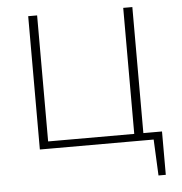

<svg xmlns="http://www.w3.org/2000/svg" viewBox="-57 -712 897 944"><g transform="rotate(-5 392.0 -240.0)"><path d="M615 0V-36H723L702 0ZM687 178 677 -36H723V178ZM586 0V-658H631V0ZM132 0V-36H614V0ZM117 0V-658H161V0Z"/></g></svg>

Font: Ysabeau Infant ExtraLight
Style: Regular
Weight: 250
Designer: Christian Thalmann (Catharsis Fonts)
Version: Version 2.001;gftools[0.9.30]; featfreeze: ss01,ss02,lnum